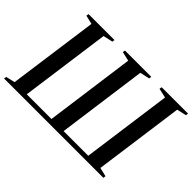

<svg xmlns="http://www.w3.org/2000/svg" viewBox="-139 -1049 1355 1355"><g transform="rotate(45 538.5 -371.5)"><path d="M-7.5 0 -5 -18.5 63 -34.5 156 -708.5 90 -724.5 92.5 -743H351.5L349 -724.5L277 -708.5L184.5 -34.5H431L523 -708.5L453.5 -724.5L456 -743H718.5L716 -724.5L644 -708.5L552 -34.5H798L890.5 -708.5L819.5 -724.5L822.5 -743H1085.5L1083 -724.5L1012 -708.5L919.5 -34.5L986 -18.5L983.5 0Z"/></g></svg>

Font: Merriweather 144pt Medium
Style: Italic
Weight: 500
Italic angle: -7.8°
Version: Version 2.101